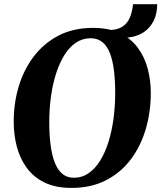

<svg xmlns="http://www.w3.org/2000/svg" viewBox="-20 -886 770 916"><path d="M321 10.5Q245.5 10.5 193 -15Q140.5 -40.5 108 -84.8Q75.5 -129 60.5 -185.5Q45.5 -242 45.5 -304Q45 -390.5 68.5 -470.8Q92 -551 139.5 -614.5Q187 -678 258 -715.5Q329 -753 424.5 -753Q500 -753 552.5 -727.5Q605 -702 637.5 -658Q670 -614 684.8 -558Q699.5 -502 699.5 -441.5Q699.5 -354.5 676.2 -273.2Q653 -192 605.8 -128Q558.5 -64 487.2 -26.8Q416 10.5 321 10.5ZM332.5 -38Q371 -38 402.5 -59.5Q434 -81 457.8 -119.5Q481.5 -158 497.5 -209Q513.5 -260 521.5 -319.5Q529.5 -379 529.5 -442.5Q529.5 -501 523.8 -548.8Q518 -596.5 504.8 -631.2Q491.5 -666 468.8 -684.8Q446 -703.5 412 -703.5Q373.5 -703.5 342 -682.2Q310.5 -661 286.8 -622.5Q263 -584 247 -533.5Q231 -483 223 -424.2Q215 -365.5 215 -303Q215 -244 221.2 -195.2Q227.5 -146.5 241 -111.2Q254.5 -76 277 -57Q299.5 -38 332.5 -38ZM614.5 -866H730Q730 -821 713.2 -787.2Q696.5 -753.5 667 -733.2Q637.5 -713 597.5 -707.8Q557.5 -702.5 510 -713.5L505 -743Q544 -744 567 -760.8Q590 -777.5 600.8 -805Q611.5 -832.5 614.5 -866Z"/></svg>

Font: Merriweather 60pt ExtraBold
Style: Italic
Weight: 800
Italic angle: -7.8°
Version: Version 2.101